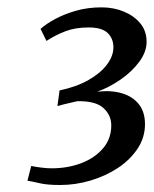

<svg xmlns="http://www.w3.org/2000/svg" viewBox="-20 -928 428 535"><path d="M147.5 -412.5Q112.5 -412.5 91.8 -417.2Q71 -422 56.5 -424.5L67 -465.5Q82 -462.5 96.8 -460.8Q111.5 -459 124 -459Q169 -459 206.8 -473.5Q244.5 -488 267.2 -514.8Q290 -541.5 290 -578Q290.5 -606 268.8 -626.5Q247 -647 195.5 -646Q189 -644.5 178 -642Q167 -639.5 156.8 -637Q146.5 -634.5 140 -632.5L146 -676Q193 -686 226.5 -705Q260 -724 278 -748Q296 -772 296 -796Q296 -820.5 280 -836Q264 -851.5 227 -851.5Q190 -851.5 162.5 -841Q135 -830.5 109.5 -814L93 -847.5Q108 -861 133.2 -874.8Q158.5 -888.5 191.5 -898Q224.5 -907.5 263 -907.5Q296.5 -907.5 325 -895.8Q353.5 -884 371 -862.8Q388.5 -841.5 388.5 -811.5Q388.5 -783.5 368.2 -756Q348 -728.5 316.2 -706.5Q284.5 -684.5 251 -672.5Q290 -677 320 -668Q350 -659 367 -637.5Q384 -616 384 -582Q384 -545 363.5 -514Q343 -483 308.8 -460.2Q274.5 -437.5 232.5 -425Q190.5 -412.5 147.5 -412.5Z"/></svg>

Font: Merriweather 28pt Medium
Style: Italic
Weight: 500
Italic angle: -7.8°
Version: Version 2.101